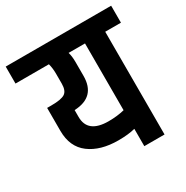

<svg xmlns="http://www.w3.org/2000/svg" viewBox="-188 -792 892 921"><g transform="rotate(-30 258.0 -331.5)"><path d="M158 -514Q158 -543 151 -569H-34V-663H550V-569H463V0H351V-96Q314 -86 258 -86Q159 -86 99 -131Q39 -176 39 -265V-392H62Q118 -392 138 -405.5Q158 -419 158 -458ZM267 -514V-438Q267 -322 148 -317V-279Q148 -189 263 -189Q311 -189 351 -199V-569H260Q267 -548 267 -514Z"/></g></svg>

Font: Khand SemiBold
Style: Regular
Weight: 600
Designer: Devanagari: Sanchit Sawaria, Jyotish Sonowal; Latin: Satya Rajpurohit
Foundry: Indian Type Foundry
Version: Version 1.101;PS 1.0;hotconv 1.0.78;makeotf.lib2.5.61930; tt